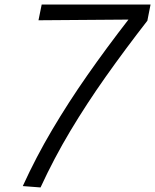

<svg xmlns="http://www.w3.org/2000/svg" viewBox="-20 -820 681 843"><path d="M80 -3Q138 -130 209 -250Q280 -370 363.5 -489.5Q447 -609 544 -734L149 -731L163 -800H641L627 -729Q529 -603 444.5 -483.5Q360 -364 288.5 -244.5Q217 -125 158 3Z"/></svg>

Font: Victor Mono
Style: Italic
Weight: 400
Italic angle: -12°
Monospace: yes
Designer: Rune Bjørnerås
Version: Version 1.561;gftools[0.9.30]